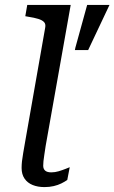

<svg xmlns="http://www.w3.org/2000/svg" viewBox="-20 -755 466 782"><path d="M164 -642Q167 -657 159.5 -665Q152 -673 136 -678Q120 -683 94 -687L83 -689L91 -735H268L166 -161Q163 -140 160.5 -124.5Q158 -109 157 -98.5Q156 -88 156 -80Q156 -67 164 -60Q172 -53 189 -53Q204 -53 219 -57.5Q234 -62 246.5 -67Q259 -72 264 -74L254 -22Q244 -15 230 -8Q216 -1 198.5 3Q181 7 161 7Q134 7 113 -1.5Q92 -10 80 -27.5Q68 -45 68 -71Q68 -84 69.5 -98Q71 -112 74.5 -132Q78 -152 83 -181ZM339 -551 426 -735H335L287 -561L285 -551Z"/></svg>

Font: Roboto Serif 20pt
Style: Italic
Weight: 400
Italic angle: -10°
Designer: Greg Gazdowicz
Foundry: Commercial Type
Version: Version 1.008